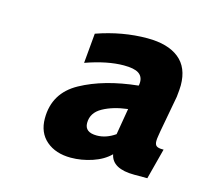

<svg xmlns="http://www.w3.org/2000/svg" viewBox="-57 -788 437 416"><g transform="rotate(15 161.5 -580.5)"><path d="M57 -502Q57 -559 108 -587Q159 -615 235 -623Q236 -626 236 -631Q236 -644 226 -650.5Q216 -657 193 -657Q156 -657 108 -640L114 -707Q171 -727 227 -727Q273 -727 298 -707Q323 -687 323 -647Q323 -639 321 -621L306 -540Q305 -533 304 -527.5Q303 -522 303 -517Q303 -509 307 -506Q311 -503 320 -503H323L305 -434H276Q226 -434 220 -465Q205 -450 181 -442Q157 -434 133 -434Q99 -434 78 -452Q57 -470 57 -502ZM226 -568Q193 -564 170.5 -551.5Q148 -539 148 -516Q148 -495 175 -495Q196 -495 216 -509Z"/></g></svg>

Font: Cabin Medium
Style: Italic
Weight: 500
Italic angle: -7°
Designer: Pablo Impallari
Foundry: Pablo Impallari. http://www.impallari.com Igino Marini. http://www.ikern.com
Version: Version 2.200